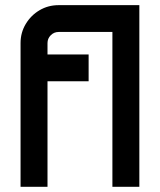

<svg xmlns="http://www.w3.org/2000/svg" viewBox="-20 -714 611 734"><path d="M58.6 -549.3Q58.6 -589.4 78.4 -622.3Q98.1 -655.3 131.1 -674.8Q164.1 -694.3 204.1 -694.3H512.7V0H409.7V-591.8H204.1Q186.5 -591.8 174.1 -579.3Q161.6 -566.9 161.6 -549.3V-505.9H318.8V-403.3H161.6V0H58.6Z"/></svg>

Font: Anta
Style: Regular
Weight: 400
Designer: Sergej Lebedev
Foundry: Sergej Lebedev
Version: Version 1.000; ttfautohint (v1.8.4.7-5d5b)